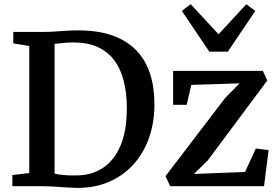

<svg xmlns="http://www.w3.org/2000/svg" viewBox="-20 -897 1339 925"><path d="M344 8Q325 7.5 304.5 6.2Q284 5 263 3.5Q242 2 221.5 1Q201 0 182.5 0H39.5V-53.5L121 -63.5V-675.5L44 -688V-743H181.5Q213 -743 241.5 -745Q270 -747 298.5 -748.8Q327 -750.5 357.5 -750.5Q453 -750.5 522.2 -725.8Q591.5 -701 636.2 -654.8Q681 -608.5 702.5 -543Q724 -477.5 724 -395.5Q724 -305 697 -230.2Q670 -155.5 619.8 -101.5Q569.5 -47.5 499.8 -18.8Q430 10 344 8ZM353 -52Q423 -53 476.5 -88.5Q530 -124 560.5 -195.2Q591 -266.5 591 -374.5Q591 -450.5 575.5 -509.5Q560 -568.5 528.5 -609.2Q497 -650 448.5 -671.2Q400 -692.5 333.5 -692.5Q314 -692.5 297.2 -691Q280.5 -689.5 267 -688Q253.5 -686.5 243 -686V-60.5Q261 -56.5 279.2 -54.5Q297.5 -52.5 315.5 -52Q333.5 -51.5 353 -52ZM1134.5 -495.5 901.5 -488 879.5 -392H814V-555.5H1246.5L1267.5 -509L981.5 -125L914.5 -59L1160.5 -68.5L1212.5 -181.5L1274 -174L1252 0H800L777.5 -48.5L1066 -426.5ZM988.5 -648 856 -844.5 898.5 -877 1033 -732 1166.5 -876.5 1210 -844.5 1077.5 -648Z"/></svg>

Font: Merriweather SemiBold
Style: Regular
Weight: 600
Version: Version 2.100